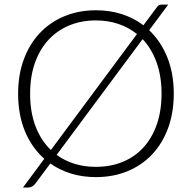

<svg xmlns="http://www.w3.org/2000/svg" viewBox="-20 -760 832 832"><path d="M733 -354Q733 -272 708.5 -205.2Q684 -138.5 639.5 -91.2Q595 -44 532.8 -18.2Q470.5 7.5 395.5 7.5Q338 7.5 288.2 -7.8Q238.5 -23 198 -51.5L132.5 36.5Q126 45 117.8 48.8Q109.5 52.5 101 52.5H79.5L172 -72Q118 -119.5 88.2 -191Q58.5 -262.5 58.5 -354Q58.5 -435.5 83 -502.2Q107.5 -569 152 -616.2Q196.5 -663.5 258.5 -689.5Q320.5 -715.5 395.5 -715.5Q456 -715.5 508 -698.8Q560 -682 601.5 -650.5L657 -725Q662.5 -733 667.2 -736.5Q672 -740 681.5 -740H709L626.5 -629Q677 -581 705 -511.5Q733 -442 733 -354ZM110.5 -354Q110.5 -274 134 -212.5Q157.5 -151 200.5 -110L573.5 -612.5Q538 -641 493.2 -656.2Q448.5 -671.5 395.5 -671.5Q332.5 -671.5 280 -649.8Q227.5 -628 189.8 -587Q152 -546 131.2 -487Q110.5 -428 110.5 -354ZM680 -354Q680 -430 658.5 -489.5Q637 -549 598 -590.5L225.5 -89Q260 -63.5 302.8 -50.2Q345.5 -37 395.5 -37Q459 -37 511.5 -58.5Q564 -80 601.5 -121Q639 -162 659.5 -220.8Q680 -279.5 680 -354Z"/></svg>

Font: Lato Light
Style: Regular
Weight: 300
Designer: Lukasz Dziedzic
Foundry: tyPoland Lukasz Dziedzic
Version: Version 2.007; 2014-02-27